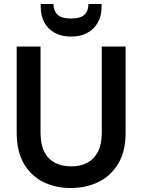

<svg xmlns="http://www.w3.org/2000/svg" viewBox="-20 -934 715 966"><path d="M336 12Q260 12 198.5 -18Q137 -48 100.5 -110Q64 -172 64 -266V-700H184V-265Q184 -208 202.5 -171Q221 -134 256 -115.5Q291 -97 338 -97Q386 -97 420 -115.5Q454 -134 473 -171Q492 -208 492 -265V-700H612V-266Q612 -172 574.5 -110Q537 -48 474.5 -18Q412 12 336 12ZM337 -750Q290 -750 256 -768.5Q222 -787 203.5 -820.5Q185 -854 185 -898V-914H249Q249 -880 269 -860.5Q289 -841 337 -841Q386 -841 405.5 -860.5Q425 -880 425 -914H491V-898Q491 -853 472 -820Q453 -787 419 -768.5Q385 -750 337 -750Z"/></svg>

Font: DM Sans 9pt SemiBold
Style: Regular
Weight: 600
Version: Version 4.004;gftools[0.9.30]